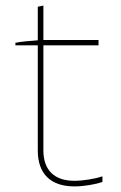

<svg xmlns="http://www.w3.org/2000/svg" viewBox="-20 -663 432 686"><path d="M246 3C279 3 321 -4 346 -13V-33C320 -24 276 -17 246 -17C174 -17 135 -55 135 -126V-501H332V-520H135V-643L115 -639V-519C87 -517 51 -514 35 -510V-501H115V-125C115 -42 161 3 246 3Z"/></svg>

Font: Fixel Display Thin
Style: Regular
Weight: 100
Designer: AlfaBravo + MacPaw
Foundry: Kyrylo Tkachov, Marchela Mozhyna, Serhii Makarenko, Maria Weinstein, Zakhar Kryvoshyya
Version: Version 1.211